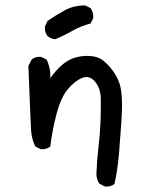

<svg xmlns="http://www.w3.org/2000/svg" viewBox="-20 -553 540 703"><path d="M364.3 129.9 344.7 120.1Q333 104.5 333 83Q335 32.2 340.8 -17.1Q346.7 -66.4 348.1 -109.4Q349.6 -152.3 349.1 -190.9Q348.6 -229.5 328.1 -253.9Q307.6 -278.3 280.8 -267.6Q253.9 -256.8 228.5 -226.6Q203.1 -196.3 187.5 -137.7Q171.9 -79.1 164.1 -16.6Q150.4 -4.9 128.9 -6.8L109.4 -16.6Q95.7 -43.9 93.8 -76.2Q91.8 -108.4 84 -311.5L95.7 -335Q109.4 -346.7 130.9 -344.7L150.4 -335Q166 -303.7 164.1 -266.6Q181.6 -292 204.1 -312.5Q226.6 -333 252.4 -341.3Q278.3 -349.6 307.6 -348.1Q336.9 -346.7 355.5 -333Q374 -319.3 391.6 -295.9Q409.2 -272.5 417 -249Q424.8 -225.6 426.3 -189.9Q427.7 -154.3 424.3 -104.5Q420.9 -54.7 416 5.4Q411.1 65.4 399.4 120.1Q385.7 131.8 364.3 129.9ZM181.6 -409.2Q166 -411.1 154.3 -420.9Q142.6 -434.6 144.5 -456.1L154.3 -476.6Q185.5 -498 217.8 -515.6Q250 -533.2 292 -533.2L311.5 -523.4Q323.2 -507.8 321.3 -486.3L311.5 -466.8Q276.4 -458 245.6 -440.4Q214.8 -422.9 181.6 -409.2Z"/></svg>

Font: JasonHandwriting2
Style: Regular
Weight: 400
Version: Version 1.05.10